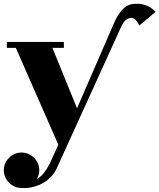

<svg xmlns="http://www.w3.org/2000/svg" viewBox="-31 -723 836 1007"><path d="M-11 170Q-11 151 -3.5 134Q4 117 16.5 104.5Q29 92 46 84.5Q63 77 82 77Q101 77 118 84.5Q135 92 147.5 104.5Q160 117 167.5 134Q175 151 175 170Q175 195 162 216Q184 204 200 183Q216 162 230 135L275 36L52 -472H5V-503H304V-472H244L373 -155L568 -604Q583 -638 598.5 -658Q614 -678 629.5 -688.5Q645 -699 662.5 -701.5Q680 -704 699 -703Q721 -701 743 -691.5Q765 -682 785 -661L700 -589Q691 -606 681.5 -617.5Q672 -629 657 -629Q646 -629 631.5 -619.5Q617 -610 606 -586L267 159Q254 187 233.5 207.5Q213 228 188 240.5Q163 253 136 259Q109 265 82 263Q63 263 46 255.5Q29 248 16.5 235.5Q4 223 -3.5 206Q-11 189 -11 170Z"/></svg>

Font: Cafe24 ClassicType
Style: Regular
Weight: 400
Designer: Cafe24 thkim, hmlim, mnelim & 4IR
Foundry: Cafe24
Version: Version 1.000